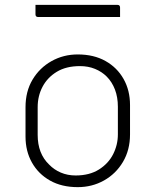

<svg xmlns="http://www.w3.org/2000/svg" viewBox="-20 -760 640 790"><path d="M300 -536Q366 -536 414 -509Q462 -482 488.5 -435Q515 -388 515 -328V-207Q515 -143 486 -94Q457 -45 408 -17.5Q359 10 300 10Q234 10 186 -17Q138 -44 111.5 -91Q85 -138 85 -198V-319Q85 -384 114 -432.5Q143 -481 192 -508.5Q241 -536 300 -536ZM309 -488Q252 -488 213.5 -464.5Q175 -441 155 -403Q135 -365 135 -319V-205Q135 -128 182 -83Q202 -62 230 -50Q258 -38 291 -38Q348 -38 387 -62.5Q426 -87 445.5 -125.5Q465 -164 465 -207V-321Q465 -360 453 -391.5Q441 -423 419 -445Q399 -465 371 -476.5Q343 -488 309 -488ZM126 -740H463Q474 -740 474 -729V-690H137Q126 -690 126 -701Z"/></svg>

Font: Recursive Sn Lnr St Lt
Style: Regular
Weight: 300
Version: Version 1.079;hotconv 1.0.112;makeotfexe 2.5.65598; ttfautoh